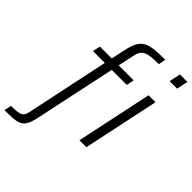

<svg xmlns="http://www.w3.org/2000/svg" viewBox="-326 -878 1213 1213"><g transform="rotate(45 280.0 -271.5)"><path d="M-55 152 -66 200C62 200 95 197 119 82L234 -459H368L379 -510H245L268 -618C281 -682 310 -695 419 -695L428 -743C279 -743 231 -733 204 -607L183 -510H77L66 -459H172L55 96C45 140 36 152 -55 152ZM559 -743 543 -667H610L626 -743ZM512 -510 404 0H466L574 -510Z"/></g></svg>

Font: Saira UNSAM Light Italic
Style: Regular
Weight: 300
Italic angle: -12°
Designer: Hector Gatti with collaboration of the Omnibus-Type team
Foundry: Omnibus-Type
Version: Version 0.072;PS 000.072;hotconv 1.0.88;makeotf.lib2.5.64775